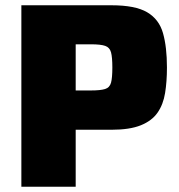

<svg xmlns="http://www.w3.org/2000/svg" viewBox="-20 -708 679 728"><path d="M61 0V-688H403Q493 -688 538 -661.5Q583 -635 598 -582.5Q613 -530 613 -452Q613 -399 606 -355.5Q599 -312 577.5 -281Q556 -250 514 -233Q472 -216 402 -216H267V0ZM267 -365H324Q361 -365 378.5 -370.5Q396 -376 401 -394.5Q406 -413 406 -452Q406 -491 401 -509.5Q396 -528 379 -534Q362 -540 325 -540H267Z"/></svg>

Font: Saira ExtraBold
Style: Regular
Weight: 800
Designer: Hector Gatti with collaboration of the Omnibus-Type team
Foundry: Omnibus-Type
Version: Version 1.100; ttfautohint (v1.8.3)